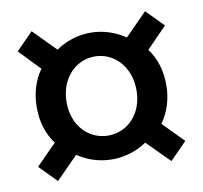

<svg xmlns="http://www.w3.org/2000/svg" viewBox="-64 -701 698 660"><g transform="rotate(-10 285.0 -370.5)"><path d="M87 -109 164 -187C199 -163 241 -150 285 -150C327 -150 370 -163 405 -187L483 -109L542 -169L471 -241C496 -276 511 -319 511 -370C511 -421 497 -465 471 -499L542 -572L483 -632L406 -554C371 -578 328 -592 285 -592C241 -592 198 -578 164 -554L87 -632L28 -572L98 -499C73 -465 59 -421 59 -370C59 -319 73 -276 99 -241L28 -169ZM285 -233C218 -233 163 -287 163 -370C163 -453 218 -509 285 -509C352 -509 407 -453 407 -370C407 -287 352 -233 285 -233Z"/></g></svg>

Font: Genne Gothic Medium
Style: Regular
Weight: 500
Designer: Ryoko NISHIZUKA (kana & ideographs); Paul D. Hunt (Latin, Greek & Cyrillic); Wenlong ZHANG (bopomofo); Sandoll Communica
Foundry: Adobe Systems Incorporated
Version: Version 1.004;PS 1.004;hotconv 16.6.51;makeotf.lib2.5.65220